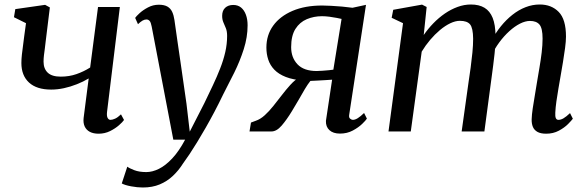

<svg xmlns="http://www.w3.org/2000/svg" viewBox="-20 -584 2614 853"><path d="M201.5 -551 183 -400.5Q181.5 -384.5 179.2 -368.5Q177 -352.5 175.2 -338Q173.5 -323.5 173.5 -310Q173.5 -279 192 -261.2Q210.5 -243.5 250 -243.5Q287.5 -243.5 319.8 -254.8Q352 -266 380.5 -284L415.5 -553H512.5L455.5 -86.5Q453.5 -68.5 458.2 -60Q463 -51.5 470.5 -51.5Q479.5 -51.5 491.2 -56.8Q503 -62 517.5 -76L531 -51Q525 -42 508.5 -27.5Q492 -13 468.8 -1.5Q445.5 10 418 10Q395 10 379.2 1.8Q363.5 -6.5 356.2 -22.2Q349 -38 351.5 -60L374 -235.5Q350 -221 321.5 -209.8Q293 -198.5 264 -192.2Q235 -186 207.5 -186Q143 -186 109 -217.2Q75 -248.5 75 -304Q75 -320.5 77.2 -341.2Q79.5 -362 82.5 -383.2Q85.5 -404.5 87.5 -422.5L95.5 -481L42 -507.5L48 -543.5L180.5 -562.5Z M654 -465.5Q650.5 -484.5 644.8 -491Q639 -497.5 630.5 -497.5Q622 -497.5 613.2 -492.5Q604.5 -487.5 593 -476.5L580.5 -504.5Q585 -511.5 600.2 -525.5Q615.5 -539.5 637.8 -551.2Q660 -563 685.5 -563Q709.5 -563 723.8 -554.8Q738 -546.5 745 -531.2Q752 -516 755 -495Q761.5 -449 768.2 -402.2Q775 -355.5 781.8 -309Q788.5 -262.5 795.2 -215.8Q802 -169 808.5 -123L823 1L888 -126Q908 -167.5 926 -205.5Q944 -243.5 958.2 -280Q972.5 -316.5 980.8 -352.5Q989 -388.5 989 -424.5Q989 -445 983.5 -458.5Q978 -472 972.5 -484.5Q967 -497 967 -513.5Q967 -537 980.5 -549.5Q994 -562 1016 -562Q1037 -562 1051 -550.5Q1065 -539 1072.5 -518.5Q1080 -498 1080 -471.5Q1080 -419 1063 -365.8Q1046 -312.5 1020.8 -261.5Q995.5 -210.5 971.5 -164.5Q952.5 -125 932.8 -87.5Q913 -50 893.5 -16Q874 18 856 47.5Q838 77 822 101Q806 125 793 142.5Q773.5 173.5 748 197.5Q722.5 221.5 689.8 235.2Q657 249 614.5 249Q590.5 249 562.5 243.8Q534.5 238.5 521 231L545.5 156.5Q554.5 163.5 576.5 172Q598.5 180.5 630 180.5Q657 180.5 686.2 166Q715.5 151.5 745.2 119.8Q775 88 802.5 36.5H750Z M1597.5 -82 1610 -57Q1605.5 -49.5 1589 -33.5Q1572.5 -17.5 1547.2 -4Q1522 9.5 1490.5 9.5Q1460 9.5 1443.5 -5.8Q1427 -21 1428 -47L1455.5 -230Q1442.5 -229 1425 -228Q1407.5 -227 1389.8 -226Q1372 -225 1359 -224.5Q1347 -209.5 1334.2 -188Q1321.5 -166.5 1307.2 -141.2Q1293 -116 1276.5 -89.5Q1254 -52.5 1231.5 -26.2Q1209 0 1186 0H1088.5L1095 -39.5L1116.5 -47.5Q1137 -54.5 1156.2 -72Q1175.5 -89.5 1194.2 -113Q1213 -136.5 1231.8 -161Q1250.5 -185.5 1269.8 -206.8Q1289 -228 1309.5 -240.5L1329 -226Q1282 -229.5 1250 -242Q1218 -254.5 1199 -274.2Q1180 -294 1171.8 -319Q1163.5 -344 1163.5 -372.5Q1163.5 -428.5 1193.8 -470.2Q1224 -512 1279.8 -535.8Q1335.5 -559.5 1411.5 -559.5Q1427 -559.5 1450.5 -558.2Q1474 -557 1499.5 -554.8Q1525 -552.5 1546 -549.5L1606 -562.5L1531.5 -75Q1529 -62 1535.5 -56.8Q1542 -51.5 1547.5 -51.5Q1557.5 -51.5 1569.5 -59Q1581.5 -66.5 1597.5 -82ZM1461 -274.5 1497.5 -500Q1491 -501.5 1475.8 -504.5Q1460.5 -507.5 1443 -509.8Q1425.5 -512 1410.5 -512Q1374.5 -512 1343 -498.8Q1311.5 -485.5 1292.5 -455.5Q1273.5 -425.5 1273.5 -374.5Q1273.5 -328 1301.8 -298.2Q1330 -268.5 1387 -268.5Q1398.5 -268.5 1413.8 -269.8Q1429 -271 1442.2 -272.2Q1455.5 -273.5 1461 -274.5Z M1875.5 -553 1862.5 -428.5Q1881.5 -456 1905.2 -480.5Q1929 -505 1956.2 -523.8Q1983.5 -542.5 2012.8 -553.2Q2042 -564 2072 -564Q2108.5 -564 2132.5 -549.5Q2156.5 -535 2168.8 -504.5Q2181 -474 2181.5 -424.5Q2182 -419.5 2181.5 -413.2Q2181 -407 2180.8 -400.2Q2180.5 -393.5 2179.5 -386L2164 -404Q2182 -438.5 2205.5 -467.5Q2229 -496.5 2256.5 -518.2Q2284 -540 2314.8 -552Q2345.5 -564 2378 -564Q2430 -564 2462.2 -531Q2494.5 -498 2494.5 -421.5Q2494.5 -401 2490.5 -370.8Q2486.5 -340.5 2481 -307.5Q2475.5 -274.5 2470.5 -246Q2466 -220 2461 -191Q2456 -162 2452 -134Q2448 -106 2447 -83.5Q2446 -66.5 2449.5 -59Q2453 -51.5 2461 -51.5Q2471.5 -51.5 2483.2 -58.2Q2495 -65 2512.5 -81.5L2525 -56.5Q2519.5 -49 2503.8 -33Q2488 -17 2463 -3.5Q2438 10 2406.5 10Q2382 10 2367.8 2Q2353.5 -6 2347.5 -20.2Q2341.5 -34.5 2342 -54Q2342.5 -74 2346.8 -102.8Q2351 -131.5 2356.5 -162.8Q2362 -194 2366.5 -223.5Q2371 -251.5 2376.8 -284.5Q2382.5 -317.5 2386.5 -350.8Q2390.5 -384 2390.5 -412.5Q2390.5 -458.5 2376.8 -474.8Q2363 -491 2334.5 -491Q2314 -491 2290.2 -479Q2266.5 -467 2242.8 -445.5Q2219 -424 2198 -395.5Q2177 -367 2162 -334L2181 -394Q2180 -371.5 2177.2 -345.2Q2174.5 -319 2171 -292.8Q2167.5 -266.5 2164.5 -243.5L2132 0H2031L2062 -221.5Q2066.5 -250 2071 -283.8Q2075.5 -317.5 2078.8 -350.8Q2082 -384 2082 -412Q2081.5 -459.5 2068.5 -475.5Q2055.5 -491.5 2023 -491.5Q2003.5 -491.5 1980.8 -480.8Q1958 -470 1935 -450.8Q1912 -431.5 1891 -406.8Q1870 -382 1853.5 -354.5L1805 0H1706L1770.5 -481L1720 -505L1727 -540.5L1855 -563.5Z"/></svg>

Font: Merriweather 28pt
Style: Italic
Weight: 400
Italic angle: -7.8°
Version: Version 2.101